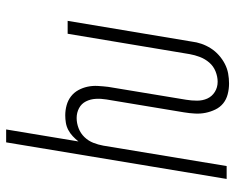

<svg xmlns="http://www.w3.org/2000/svg" viewBox="-92 -684 783 640"><g transform="rotate(-90 300.0 -363.5)"><path d="M342 8Q324 8 306.5 3.5Q289 -1 276 -11.5Q263 -22 255.5 -37.5Q248 -53 244.5 -70Q241 -87 242 -105.5Q243 -124 246 -142L289 -401Q292 -419 291 -436.5Q290 -454 282.5 -469Q275 -484 260 -492Q245 -500 227 -500Q210 -500 193 -493.5Q176 -487 163.5 -474Q151 -461 144.5 -444.5Q138 -428 135 -411L67 0H24L146 -735H189L149 -494Q157 -504 166.5 -513Q176 -522 187.5 -528Q199 -534 211.5 -536Q224 -538 236 -538Q253 -538 269.5 -533.5Q286 -529 299 -519Q312 -509 320 -494.5Q328 -480 331.5 -463.5Q335 -447 334 -429.5Q333 -412 331 -395L288 -135Q285 -117 285 -98.5Q285 -80 292 -64.5Q299 -49 314 -39.5Q329 -30 348 -30Q365 -30 382.5 -37Q400 -44 412 -58Q424 -72 430.5 -89Q437 -106 440 -123L508 -530H551L482 -117Q480 -100 474.5 -84Q469 -68 459.5 -53Q450 -38 436.5 -26Q423 -14 407.5 -6Q392 2 375.5 5Q359 8 342 8Z"/></g></svg>

Font: Iosevka Curly XLtExObl
Style: Regular
Weight: 200
Width: 7
Italic angle: -9°
Monospace: yes
Designer: Belleve Invis
Foundry: Belleve Invis
Version: Version 11.0.1; ttfautohint (v1.8.3)